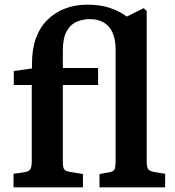

<svg xmlns="http://www.w3.org/2000/svg" viewBox="-20 -802 751 822"><path d="M38 0V-58L86 -65Q107 -69 111.5 -80.5Q116 -92 116 -116V-438H39V-498L117 -509V-532Q117 -593 134.5 -640Q152 -687 184.5 -718.5Q217 -750 260 -766Q303 -782 354 -782Q410 -782 451 -768Q492 -754 523 -731L595 -767L608 -755V-113Q608 -90 613 -80Q618 -70 639 -66L687 -58V0H406V-57L446 -64Q466 -67 470.5 -77.5Q475 -88 475 -116V-589Q475 -633 462 -662Q449 -691 424.5 -705.5Q400 -720 365 -720Q334 -720 307.5 -708.5Q281 -697 265 -667.5Q249 -638 249 -585V-511H400V-438H249V-110Q249 -86 254.5 -77.5Q260 -69 281 -66L335 -57V0Z"/></svg>

Font: Literata 18pt SemiBold
Style: Regular
Weight: 600
Designer: Latin by Veronika Burian and Jose Scaglione. Greek by Irene Vlachou. Cyrillic by Vera Evstafieva.
Foundry: TypeTogether
Version: Version 3.103;gftools[0.9.29]